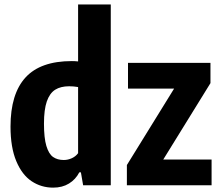

<svg xmlns="http://www.w3.org/2000/svg" viewBox="-20 -828 982 858"><path d="M27 -262.5Q27 -408.5 94 -481.8Q161 -555 301 -555Q315.5 -555 329 -553.5V-808H475V0H351.5L341.5 -58H334.5Q318 -26 288.2 -7.8Q258.5 10.5 217.5 10.5Q164.5 10.5 121.5 -18Q78.5 -46.5 52.8 -107.8Q27 -169 27 -262.5ZM329 -143.5V-439Q309 -442.5 289 -442.5Q251 -442.5 226.5 -427Q202 -411.5 189.2 -374.8Q176.5 -338 176.5 -275.5Q176.5 -211.5 187.2 -175.8Q198 -140 217.2 -126.5Q236.5 -113 265 -113Q283.5 -113 301 -121Q318.5 -129 329 -143.5ZM709.5 -115H925.5V0H547V-90.5L758 -432H552V-547H920.5V-456.5Z"/></svg>

Font: Encode Sans Condensed
Style: Bold
Weight: 700
Width: 3
Designer: Multiple Designers
Foundry: Impallari Type
Version: Version 2.000